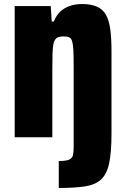

<svg xmlns="http://www.w3.org/2000/svg" viewBox="-20 -661 622 954"><path d="M272 273V139Q309 139 324 132Q339 125 342.5 109.5Q346 94 346 72V-333Q346 -383 344.5 -411.5Q343 -440 338.5 -455.5Q334 -471 324 -475.5Q314 -480 296 -480Q274 -480 263 -473Q252 -466 247 -448Q242 -430 241 -397.5Q240 -365 240 -311V21H53V-631H232L237 -554H247Q259 -583 277.5 -601.5Q296 -620 324 -630.5Q352 -641 388 -641Q433 -641 462.5 -627.5Q492 -614 507 -586.5Q522 -559 528 -514.5Q534 -470 534 -407V2Q534 95 522.5 149.5Q511 204 482.5 230.5Q454 257 403 265Q352 273 272 273Z"/></svg>

Font: Farlight84_Sys_V01
Style: Bold
Weight: 700
Designer: Monotype Design Team, Nadine Chahine and Nizar Qandah
Foundry: Monotype Imaging Inc.
Version: Version 2.004;October 31, 2024;FontCreator 14.0.0.2814 64-bi